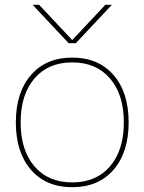

<svg xmlns="http://www.w3.org/2000/svg" viewBox="-20 -770 602 800"><path d="M116 -750H143L280 -604H282L419 -750H446L296 -590H266ZM109 -62.5Q46 -135 46 -260Q46 -385 109 -457.5Q172 -530 281 -530Q390 -530 453 -457.5Q516 -385 516 -260Q516 -135 453 -62.5Q390 10 281 10Q172 10 109 -62.5ZM123.5 -77Q181 -10 281 -10Q381 -10 438.5 -77Q496 -144 496 -260Q496 -376 438.5 -443Q381 -510 281 -510Q181 -510 123.5 -443Q66 -376 66 -260Q66 -144 123.5 -77Z"/></svg>

Font: Mplus 1p Thin
Style: Regular
Weight: 250
Version: Version 1.061